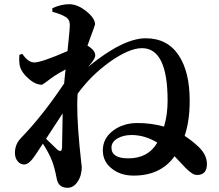

<svg xmlns="http://www.w3.org/2000/svg" viewBox="-20 -832 1040 913"><path d="M728 -154Q668 -190 606 -190Q567 -190 539 -174Q510 -157 510 -130Q510 -79 590 -79Q685 -79 728 -154ZM252 -121Q274 -103 275 -131L278 -293L199 -172ZM229 -793Q270 -812 309 -812Q349 -812 391 -778Q432 -745 432 -716Q432 -713 407 -646Q405 -642 396 -615Q433 -593 433 -568Q433 -555 411 -528L405 -521Q401 -517 399 -514Q565 -650 673 -650Q777 -650 831 -567Q882 -489 882 -353Q882 -256 858 -186Q892 -164 924 -134Q964 -96 964 -52Q964 0 917 0Q896 1 862 -34L810 -89Q744 3 616 3Q553 3 512 -30Q469 -63 469 -117Q469 -174 518 -211Q566 -247 634 -247Q699 -247 760 -230Q777 -286 777 -354Q777 -603 655 -603Q594 -603 501 -537Q411 -472 349 -386V-384Q343 -298 358 -140Q369 -30 369 -41Q369 3 349 32Q330 61 301 61Q256 61 249 14Q239 -38 227 -68Q213 -104 184 -149L153 -102Q120 -50 96 -50Q78 -49 65 -64Q51 -80 51 -105Q51 -147 81 -177Q181 -280 285 -435Q289 -482 292 -502Q253 -481 233 -467Q182 -429 180 -429Q148 -429 116 -458Q84 -485 75 -516Q70 -532 72 -571L86 -576Q114 -535 143 -535Q177 -535 301 -589Q312 -692 312 -714Q312 -740 291 -752Q270 -765 229 -776Z"/></svg>

Font: Source Han Serif JP
Style: Bold
Weight: 700
Designer: Ryoko NISHIZUKA  (kana & ideographs); Frank Grießhammer (Latin, Greek & Cyrillic); Wenlong ZHANG  (bopomofo); Sandoll Co
Foundry: Adobe Systems Incorporated
Version: Version 1.000;PS 1;hotconv 16.6.53;makeotf.lib2.5.65590